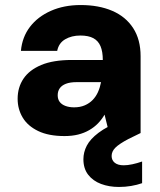

<svg xmlns="http://www.w3.org/2000/svg" viewBox="-20 -528 634 762"><path d="M236 12Q173 12 131.5 -8Q90 -28 70 -61.5Q50 -95 50 -136Q50 -181 73 -215.5Q96 -250 143.5 -270Q191 -290 266 -290H388Q388 -323 379 -344.5Q370 -366 350.5 -376.5Q331 -387 299 -387Q264 -387 238.5 -372Q213 -357 207 -326H63Q68 -381 99 -421.5Q130 -462 182 -485Q234 -508 300 -508Q372 -508 425.5 -485Q479 -462 508.5 -416.5Q538 -371 538 -305V0H413L395 -73Q384 -54 369 -38.5Q354 -23 334 -11.5Q314 0 290 6Q266 12 236 12ZM274 -102Q298 -102 316.5 -110Q335 -118 348 -131.5Q361 -145 369 -163Q377 -181 381 -202H284Q258 -202 241.5 -195.5Q225 -189 217 -177.5Q209 -166 209 -150Q209 -134 217 -123.5Q225 -113 240 -107.5Q255 -102 274 -102ZM452 214Q413 214 381 202Q349 190 330 165.5Q311 141 311 104Q311 76 324.5 50Q338 24 371 -1Q404 -26 463 -50L506 -69L538 0L489 24Q453 43 438 58Q423 73 423 91Q423 108 435.5 118Q448 128 471 128Q486 128 505 124Q524 120 544 113V199Q524 206 500.5 210Q477 214 452 214Z"/></svg>

Font: DM Sans 24pt Black
Style: Regular
Weight: 900
Designer: Colophon Foundry, Jonny Pinhorn
Foundry: Colophon Foundry
Version: Version 4.004;gftools[0.9.30]